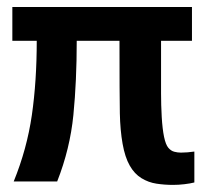

<svg xmlns="http://www.w3.org/2000/svg" viewBox="-20 -516 590 546"><path d="M532.7 2.9Q521 5.9 504.6 7.8Q488.3 9.8 471.7 9.8Q447.8 9.8 425 6.3Q402.3 2.9 382.3 -9.3Q362.3 -21.5 348.9 -45.2Q335.4 -68.8 328.6 -107.2Q321.8 -145.5 320.8 -193.8Q319.8 -242.2 319.8 -399.9H198.2Q198.2 -285.6 188.7 -189.2Q179.2 -92.8 142.6 0H19Q56.6 -92.3 70.6 -188.7Q84.5 -285.2 84.5 -399.9H15.1V-496.1H525.9V-399.9H438Q438 -282.7 438 -250.2Q438 -217.8 439.9 -183.6Q441.9 -149.4 446.5 -127Q451.2 -104.5 458.7 -95.7Q466.3 -86.9 475.6 -84.5Q484.9 -82 494.6 -82Q503.4 -82 513.2 -82.8Q522.9 -83.5 532.7 -85Z"/></svg>

Font: Code New Roman
Style: Bold
Weight: 700
Monospace: yes
Designer: Sam Radian
Foundry: Code New Roman
Version: Version 1.508 October 19, 2014